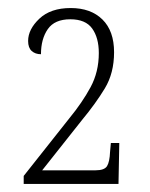

<svg xmlns="http://www.w3.org/2000/svg" viewBox="-20 -844 374 478"><path d="M39 -386V-406L153 -550Q185 -589 205.5 -627Q226 -665 226 -712Q226 -750 209.5 -773Q193 -796 155 -796Q116 -796 99 -771.5Q82 -747 82 -709Q68 -709 59 -717Q50 -725 50 -742Q50 -771 78 -797.5Q106 -824 156 -824Q206 -824 235 -795.5Q264 -767 264 -714Q264 -662 241 -624Q218 -586 184 -545L85 -420H218Q240 -420 246.5 -430.5Q253 -441 254 -466L256 -488H277L275 -386Z"/></svg>

Font: Noto Serif Condensed ExtraLight
Style: Regular
Weight: 200
Width: 3
Designer: Monotype Design Team
Foundry: Monotype Imaging Inc.
Version: Version 2.013; ttfautohint (v1.8.4.7-5d5b)